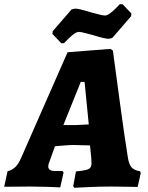

<svg xmlns="http://www.w3.org/2000/svg" viewBox="-56 -888 706 915"><path d="M611 -72 615 -64 600 3Q587 3 550 2Q513 1 473 1Q419 1 366 3.5Q313 6 298 7L293 -1L306 -71Q338 -74 353.5 -78Q369 -82 374.5 -89Q380 -96 380 -110L379 -134L373 -195L292 -197Q276 -197 247.5 -194.5Q219 -192 206 -191L183 -127Q174 -105 174 -95Q174 -73 206 -73H242L247 -66L231 5Q217 4 171 2.5Q125 1 87 1L-36 2L-20 -72Q1 -77 16.5 -91.5Q32 -106 44 -134L266 -639L470 -655L482 -647Q490 -588 514 -409.5Q538 -231 553 -140Q558 -105 571 -90.5Q584 -76 611 -72ZM305 -292Q317 -292 345 -294L367 -295L347 -498H329L246 -292ZM194 -726 195 -739 285 -843 302 -847Q320 -847 378 -829Q387 -827 410.5 -820.5Q434 -814 444 -814Q455 -814 470.5 -826Q486 -838 498.5 -851Q511 -864 515 -868H528L570 -824L569 -811L479 -707L462 -703Q444 -703 386 -721Q377 -723 353.5 -729.5Q330 -736 320 -736Q309 -736 293.5 -724Q278 -712 265.5 -699Q253 -686 249 -682H236Z"/></svg>

Font: Alegreya SC ExtraBold
Style: Italic
Weight: 800
Italic angle: -7°
Designer: Juan Pablo del Peral
Foundry: Huerta Tipografica
Version: Version 2.007; ttfautohint (v1.6)